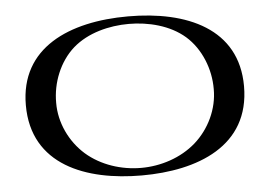

<svg xmlns="http://www.w3.org/2000/svg" viewBox="-46 -655 1008 717"><g transform="rotate(-5 458.0 -297.0)"><path d="M458 -595C458 -595 458 -595 458 -595C457.9 -595 457.9 -595 457.9 -595C237.3 -595 49 -513.3 49 -297.6C49 -72.9 249.3 1.3 457.9 1.3C457.9 1.3 457.9 1.3 458 1.3C458 1.3 458 1.3 458 1.3C666.6 1.3 866.9 -72.9 866.9 -297.6C866.9 -513.3 678.7 -595 458 -595ZM663.3 -100.2C607.4 -51.4 531.6 -27 458 -27C384.4 -27 308.4 -51.3 252.5 -100C197.2 -148.7 162 -222 162.6 -296.8C162 -371.7 192.9 -449.2 248.2 -498C304.1 -546.7 384.3 -566.7 458 -566.7C531.6 -566.7 611.9 -546.8 667.8 -498.1C723.1 -449.4 753.9 -371.7 753.3 -296.8C753.9 -222 718.6 -148.9 663.3 -100.2Z"/></g></svg>

Font: Novoposelensky
Style: Regular
Weight: 400
Designer: Sasha Pavljenko
Version: Version 1.002;Fontself Maker 3.5.4